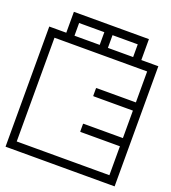

<svg xmlns="http://www.w3.org/2000/svg" viewBox="-147 -784 786 880"><g transform="rotate(20 246.0 -344.0)"><path d="M-20 -188V-398H20Q20 -398 20 -382.2Q20 -366.5 20 -345.5Q20 -324.5 20 -308.8Q20 -293 20 -293Q20 -293 20 -293Q20 -293 20 -293Q20 -293 20 -293Q20 -293 20 -293Q20 -293 20 -277.2Q20 -261.5 20 -240.5Q20 -219.5 20 -203.8Q20 -188 20 -188ZM-20 -249H20Q20 -249 20 -228Q20 -207 20 -175.8Q20 -144.5 20 -113.2Q20 -82 20 -61Q20 -40 20 -40Q20 -40 20 -40Q20 -40 20 -40Q20 -40 20 -40Q20 -40 20 -40Q20 -40 20 -40Q20 -40 20 -40Q20 -40 20 -40Q20 -40 20 -40Q20 -40 20 -40Q20 -40 20 -40Q20 -40 20 -40Q20 -40 43.5 -40Q67 -40 101.5 -40Q136 -40 170.5 -40Q205 -40 228.5 -40Q252 -40 252 -40Q252 -30.5 252 -20.2Q252 -10 252 0Q252 0 252 0Q252 0 252 0Q252 0 252 0Q252 0 252 0Q252 0 252 0Q252 0 232.2 0Q212.5 0 181.8 0Q151 0 116 0Q81 0 50.2 0Q19.5 0 -0.2 0Q-20 0 -20 0Q-20 0 -20 0Q-20 0 -20 0Q-20 0 -20 0Q-20 0 -20 0Q-20 0 -20 -18Q-20 -36 -20 -64.2Q-20 -92.5 -20 -124.5Q-20 -156.5 -20 -184.8Q-20 -213 -20 -231Q-20 -249 -20 -249ZM-20 -337Q-20 -337 -20 -355Q-20 -373 -20 -401.2Q-20 -429.5 -20 -461.5Q-20 -493.5 -20 -521.8Q-20 -550 -20 -568Q-20 -586 -20 -586Q-20 -586 -20 -586Q-20 -586 -20 -586Q-20 -586 -20 -586Q-20 -586 -20 -586Q-20 -586 -0.2 -586Q19.5 -586 50.2 -586Q81 -586 116 -586Q151 -586 181.8 -586Q212.5 -586 232.2 -586Q252 -586 252 -586Q252 -586 252 -586Q252 -586 252 -586Q252 -586 252 -586Q252 -586 252 -586Q252 -586 252 -586Q252 -576.5 252 -566.2Q252 -556 252 -546Q252 -546 228.5 -546Q205 -546 170.5 -546Q136 -546 101.5 -546Q67 -546 43.5 -546Q20 -546 20 -546Q20 -546 20 -546Q20 -546 20 -546Q20 -546 20 -546Q20 -546 20 -546Q20 -546 20 -546Q20 -546 20 -546Q20 -546 20 -546Q20 -546 20 -546Q20 -546 20 -546Q20 -546 20 -546Q20 -546 20 -546Q20 -546 20 -525Q20 -504 20 -472.8Q20 -441.5 20 -410.2Q20 -379 20 -358Q20 -337 20 -337ZM278 -391Q278 -393 278.2 -393.8Q278.5 -394.5 279.2 -394.8Q280 -395 282 -395Q282 -395 302.5 -395Q323 -395 353.5 -395Q384 -395 414.5 -395Q445 -395 465.5 -395Q486 -395 486 -395Q486 -395 486 -395Q486 -395 486 -395Q486 -395 486 -395Q486 -395 486 -395Q486 -395 486 -395Q488 -395 488.8 -394.8Q489.5 -394.5 489.8 -393.8Q490 -393 490 -391Q490 -391 490 -387.8Q490 -384.5 490 -379.8Q490 -375 490 -370.2Q490 -365.5 490 -362.2Q490 -359 490 -359Q490 -356 489.5 -355.5Q489 -355 486 -355Q486 -355 486 -355Q486 -355 486 -355Q486 -355 486 -355Q486 -355 486 -355Q486 -355 486 -355Q486 -355 465.5 -355Q445 -355 414.5 -355Q384 -355 353.5 -355Q323 -355 302.5 -355Q282 -355 282 -355Q280 -355 279.2 -355.2Q278.5 -355.5 278.2 -356.2Q278 -357 278 -359Q278 -359 278 -367Q278 -375 278 -383Q278 -391 278 -391ZM278 -185Q278 -185 278 -193Q278 -201 278 -209Q278 -217 278 -217Q278 -219 278.2 -219.8Q278.5 -220.5 279.2 -220.8Q280 -221 282 -221Q282 -221 302.5 -221Q323 -221 353.5 -221Q384 -221 414.5 -221Q445 -221 465.5 -221Q486 -221 486 -221Q486 -221 486 -221Q486 -221 486 -221Q486 -221 486 -221Q486 -221 486 -221Q486 -221 486 -221Q489 -221 489.5 -220.5Q490 -220 490 -217Q490 -217 490 -213.8Q490 -210.5 490 -205.8Q490 -201 490 -196.2Q490 -191.5 490 -188.2Q490 -185 490 -185Q490 -183 489.8 -182.2Q489.5 -181.5 488.8 -181.2Q488 -181 486 -181Q486 -181 486 -181Q486 -181 486 -181Q486 -181 486 -181Q486 -181 486 -181Q486 -181 486 -181Q486 -181 465.5 -181Q445 -181 414.5 -181Q384 -181 353.5 -181Q323 -181 302.5 -181Q282 -181 282 -181Q280 -181 279.2 -181.2Q278.5 -181.5 278.2 -182.2Q278 -183 278 -185ZM512 -98H472Q472 -98 472 -137.8Q472 -177.5 472 -268Q472 -268 472 -270.5Q472 -273 472 -273Q472 -273 472 -275.5Q472 -278 472 -278Q472 -376.5 472 -422.2Q472 -468 472 -468H512ZM512 -249Q512 -249 512 -231Q512 -213 512 -184.8Q512 -156.5 512 -124.5Q512 -92.5 512 -64.2Q512 -36 512 -18Q512 0 512 0Q512 0 512 0Q512 0 512 0Q512 0 512 0Q512 0 512 0Q512 0 492.2 0Q472.5 0 441.8 0Q411 0 376 0Q341 0 310.2 0Q279.5 0 259.8 0Q240 0 240 0Q240 0 240 0Q240 0 240 0Q240 0 240 0Q240 0 240 0Q240 0 240 0Q240 -10 240 -20.2Q240 -30.5 240 -40Q240 -40 263.5 -40Q287 -40 321.5 -40Q356 -40 390.5 -40Q425 -40 448.5 -40Q472 -40 472 -40Q472 -40 472 -40Q472 -40 472 -40Q472 -40 472 -40Q472 -40 472 -40Q472 -40 472 -40Q472 -40 472 -40Q472 -40 472 -40Q472 -40 472 -40Q472 -40 472 -40Q472 -40 472 -40Q472 -40 472 -40Q472 -40 472 -61Q472 -82 472 -113.2Q472 -144.5 472 -175.8Q472 -207 472 -228Q472 -249 472 -249ZM512 -337H472Q472 -337 472 -358Q472 -379 472 -410.2Q472 -441.5 472 -472.8Q472 -504 472 -525Q472 -546 472 -546Q472 -546 472 -546Q472 -546 472 -546Q472 -546 472 -546Q472 -546 472 -546Q472 -546 472 -546Q472 -546 472 -546Q472 -546 472 -546Q472 -546 472 -546Q472 -546 472 -546Q472 -546 472 -546Q472 -546 472 -546Q472 -546 448.5 -546Q425 -546 390.5 -546Q356 -546 321.5 -546Q287 -546 263.5 -546Q240 -546 240 -546Q240 -556 240 -566.2Q240 -576.5 240 -586Q240 -586 240 -586Q240 -586 240 -586Q240 -586 240 -586Q240 -586 240 -586Q240 -586 240 -586Q240 -586 259.8 -586Q279.5 -586 310.2 -586Q341 -586 376 -586Q411 -586 441.8 -586Q472.5 -586 492.2 -586Q512 -586 512 -586Q512 -586 512 -586Q512 -586 512 -586Q512 -586 512 -586Q512 -586 512 -586Q512 -586 512 -568Q512 -550 512 -521.8Q512 -493.5 512 -461.5Q512 -429.5 512 -401.2Q512 -373 512 -355Q512 -337 512 -337ZM226 -565Q226 -575 226 -585.8Q226 -596.5 226 -609Q226 -618 226 -627.8Q226 -637.5 226 -648Q226 -648 226 -648Q226 -648 226 -648Q211 -648 196 -648Q181 -648 166 -648Q150.5 -648 134.8 -648Q119 -648 103 -648Q103 -648 103 -648Q103 -648 103 -648Q103 -637.5 103 -627.8Q103 -618 103 -609Q103 -596.5 103 -585.8Q103 -575 103 -565H63Q63 -574 63 -588.2Q63 -602.5 63 -626.2Q63 -650 63 -688Q63 -688 63 -688Q63 -688 63 -688H256Q256 -688 256 -688Q256 -688 256 -688Q256 -688 256 -688Q256 -648 256 -624Q256 -600 256 -586.5Q256 -573 256 -565ZM266 -565H236Q236 -573 236 -586.5Q236 -600 236 -624Q236 -648 236 -688Q236 -688 236 -688Q236 -688 236 -688Q236 -688 236 -688H429Q429 -688 429 -688Q429 -688 429 -688Q429 -650 429 -626.2Q429 -602.5 429 -588.2Q429 -574 429 -565H389Q389 -575 389 -585.8Q389 -596.5 389 -609Q389 -618 389 -627.8Q389 -637.5 389 -648Q389 -648 389 -648Q389 -648 389 -648Q373.5 -648 357.8 -648Q342 -648 326 -648Q311 -648 296 -648Q281 -648 266 -648Q266 -648 266 -648Q266 -648 266 -648Q266 -637.5 266 -627.8Q266 -618 266 -609Q266 -596.5 266 -585.8Q266 -575 266 -565Z"/></g></svg>

Font: Honk
Style: Regular
Weight: 400
Designer: Noopur Datye & Yesha Goshar
Foundry: Ek Type
Version: Version 1.000